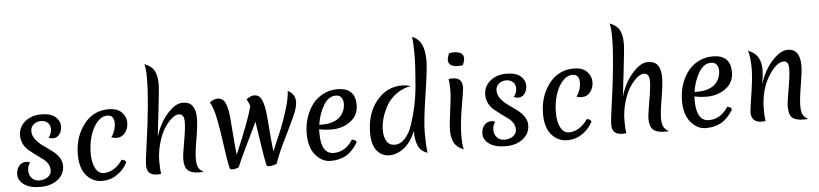

<svg xmlns="http://www.w3.org/2000/svg" viewBox="-51 -1270 6840 1604"><g transform="rotate(-5 3368.5 -468.5)"><path d="M352 -273Q436 -211 436 -140Q436 -69 379 -24.5Q322 20 233.5 20Q145 20 96.5 -15Q48 -50 48 -97.5Q48 -145 72 -172Q96 -199 130 -199Q148 -199 164 -191Q142 -163 142 -125Q142 -87 165.5 -61Q189 -35 230.5 -35Q272 -35 301 -56.5Q330 -78 330 -111Q330 -144 313 -169Q296 -194 270.5 -212Q245 -230 215 -252Q185 -274 159.5 -295.5Q134 -317 117 -349.5Q100 -382 100 -421Q100 -492 154 -537.5Q208 -583 290 -583Q372 -583 410 -549Q448 -515 448 -472.5Q448 -430 427 -402.5Q406 -375 373 -375Q357 -375 336 -384Q362 -416 362 -453Q362 -490 339.5 -509Q317 -528 283.5 -528Q250 -528 223.5 -507Q197 -486 197 -449.5Q197 -413 221.5 -381Q246 -349 281 -324Q316 -299 352 -273Z M927 -147Q964 -142 964 -120Q937 -70 896.5 -38Q856 -6 821 4.5Q786 15 750 15Q673 15 620 -45.5Q567 -106 567 -221Q567 -367 646 -472Q725 -577 856 -577Q928 -577 965 -539.5Q1002 -502 1002 -452.5Q1002 -403 974.5 -368Q947 -333 904 -333Q877 -333 858 -342Q874 -360 885.5 -392.5Q897 -425 897 -456Q897 -525 840 -525Q792 -525 753 -478.5Q714 -432 694.5 -364.5Q675 -297 675 -220Q675 -143 701 -96Q727 -49 770.5 -49Q814 -49 856 -75Q898 -101 927 -147Z M1603 14Q1590 15 1566 15Q1502 15 1471.5 -11.5Q1441 -38 1441 -102Q1441 -139 1461 -251.5Q1481 -364 1481 -417Q1481 -483 1435 -483Q1408 -483 1375 -454.5Q1342 -426 1311.5 -377.5Q1281 -329 1260.5 -254.5Q1240 -180 1240 -107.5Q1240 -35 1246 0Q1222 2 1219 2Q1172 2 1149.5 -18Q1127 -38 1127 -80.5Q1127 -123 1145 -244Q1198 -616 1198 -809Q1198 -896 1186 -926Q1244 -905 1267.5 -864Q1291 -823 1291 -751Q1291 -701 1271.5 -541Q1252 -381 1245 -309Q1278 -422 1346.5 -499.5Q1415 -577 1475 -577Q1535 -577 1560 -540.5Q1585 -504 1585 -441.5Q1585 -379 1565.5 -266Q1546 -153 1546 -101.5Q1546 -50 1559 -26.5Q1572 -3 1603 14Z M2128 -1Q2114 -63 2095 -195Q2076 -327 2069 -367Q2049 -322 1984.5 -190Q1920 -58 1897 0Q1892 4 1875.5 9Q1859 14 1841 14Q1823 14 1820 -1Q1805 -65 1788 -192.5Q1771 -320 1752 -415.5Q1733 -511 1704 -560Q1742 -586 1767.5 -586Q1793 -586 1809.5 -574.5Q1826 -563 1836.5 -538.5Q1847 -514 1853 -484.5Q1859 -455 1863 -409.5Q1867 -364 1870 -322Q1879 -188 1889 -105Q2004 -372 2038 -500Q2027 -532 2012 -560Q2050 -586 2075 -586Q2100 -586 2116 -574.5Q2132 -563 2142 -538.5Q2152 -514 2158.5 -484.5Q2165 -455 2169.5 -409.5Q2174 -364 2177 -322Q2185 -205 2197 -105Q2247 -222 2273 -284.5Q2299 -347 2329 -444Q2359 -541 2360 -599Q2422 -569 2422 -502Q2422 -457 2386.5 -379Q2351 -301 2297 -192.5Q2243 -84 2215 0Q2211 3 2189.5 8.5Q2168 14 2149.5 14Q2131 14 2128 -1Z M2755 -525Q2695 -525 2653.5 -456Q2612 -387 2598 -294H2626Q2679 -294 2718 -309Q2757 -324 2778 -348Q2818 -394 2818 -452Q2818 -485 2802.5 -505Q2787 -525 2755 -525ZM2487 -229Q2487 -361 2558 -465Q2593 -515 2649.5 -546Q2706 -577 2774 -577Q2924 -577 2924 -432Q2924 -345 2856.5 -295.5Q2789 -246 2700 -246Q2641 -246 2594 -257Q2593 -247 2593 -226Q2593 -49 2698 -49Q2797 -49 2859 -147Q2896 -142 2896 -120Q2850 -45 2795 -15Q2740 15 2667.5 15Q2595 15 2541 -49Q2487 -113 2487 -229Z M3427 -546Q3442 -713 3442 -811Q3442 -909 3434 -957Q3537 -924 3537 -750Q3537 -679 3503.5 -464Q3470 -249 3470 -150Q3470 -51 3479 18Q3422 -1 3401 -50Q3380 -99 3380 -175Q3349 -89 3288 -39Q3227 11 3161.5 11Q3096 11 3055.5 -39.5Q3015 -90 3015 -188Q3015 -351 3100.5 -456Q3186 -561 3313 -561Q3349 -561 3390 -550Q3322 -539 3268 -500.5Q3214 -462 3184 -410Q3123 -304 3123 -202Q3123 -145 3145 -109Q3167 -73 3213.5 -73Q3260 -73 3298.5 -114.5Q3337 -156 3360.5 -226.5Q3384 -297 3401.5 -376.5Q3419 -456 3427 -546Z M3708 -581Q3726 -583 3737 -583Q3782 -583 3802 -563Q3822 -543 3822 -497Q3822 -482 3797.5 -339.5Q3773 -197 3772.5 -104.5Q3772 -12 3784 15Q3727 -5 3704.5 -46.5Q3682 -88 3682 -147Q3682 -206 3698 -316Q3714 -426 3714 -487Q3714 -548 3708 -581ZM3799 -682Q3715 -682 3715 -739Q3715 -759 3730 -795Q3752 -799 3768 -799Q3852 -799 3852 -742Q3852 -722 3837 -686Q3815 -682 3799 -682Z M4253 -273Q4337 -211 4337 -140Q4337 -69 4280 -24.5Q4223 20 4134.5 20Q4046 20 3997.5 -15Q3949 -50 3949 -97.5Q3949 -145 3973 -172Q3997 -199 4031 -199Q4049 -199 4065 -191Q4043 -163 4043 -125Q4043 -87 4066.5 -61Q4090 -35 4131.5 -35Q4173 -35 4202 -56.5Q4231 -78 4231 -111Q4231 -144 4214 -169Q4197 -194 4171.5 -212Q4146 -230 4116 -252Q4086 -274 4060.5 -295.5Q4035 -317 4018 -349.5Q4001 -382 4001 -421Q4001 -492 4055 -537.5Q4109 -583 4191 -583Q4273 -583 4311 -549Q4349 -515 4349 -472.5Q4349 -430 4328 -402.5Q4307 -375 4274 -375Q4258 -375 4237 -384Q4263 -416 4263 -453Q4263 -490 4240.5 -509Q4218 -528 4184.5 -528Q4151 -528 4124.5 -507Q4098 -486 4098 -449.5Q4098 -413 4122.5 -381Q4147 -349 4182 -324Q4217 -299 4253 -273Z M4828 -147Q4865 -142 4865 -120Q4838 -70 4797.5 -38Q4757 -6 4722 4.5Q4687 15 4651 15Q4574 15 4521 -45.5Q4468 -106 4468 -221Q4468 -367 4547 -472Q4626 -577 4757 -577Q4829 -577 4866 -539.5Q4903 -502 4903 -452.5Q4903 -403 4875.5 -368Q4848 -333 4805 -333Q4778 -333 4759 -342Q4775 -360 4786.5 -392.5Q4798 -425 4798 -456Q4798 -525 4741 -525Q4693 -525 4654 -478.5Q4615 -432 4595.5 -364.5Q4576 -297 4576 -220Q4576 -143 4602 -96Q4628 -49 4671.5 -49Q4715 -49 4757 -75Q4799 -101 4828 -147Z M5504 14Q5491 15 5467 15Q5403 15 5372.5 -11.5Q5342 -38 5342 -102Q5342 -139 5362 -251.5Q5382 -364 5382 -417Q5382 -483 5336 -483Q5309 -483 5276 -454.5Q5243 -426 5212.5 -377.5Q5182 -329 5161.5 -254.5Q5141 -180 5141 -107.5Q5141 -35 5147 0Q5123 2 5120 2Q5073 2 5050.5 -18Q5028 -38 5028 -80.5Q5028 -123 5046 -244Q5099 -616 5099 -809Q5099 -896 5087 -926Q5145 -905 5168.5 -864Q5192 -823 5192 -751Q5192 -701 5172.5 -541Q5153 -381 5146 -309Q5179 -422 5247.5 -499.5Q5316 -577 5376 -577Q5436 -577 5461 -540.5Q5486 -504 5486 -441.5Q5486 -379 5466.5 -266Q5447 -153 5447 -101.5Q5447 -50 5460 -26.5Q5473 -3 5504 14Z M5902 -525Q5842 -525 5800.5 -456Q5759 -387 5745 -294H5773Q5826 -294 5865 -309Q5904 -324 5925 -348Q5965 -394 5965 -452Q5965 -485 5949.5 -505Q5934 -525 5902 -525ZM5634 -229Q5634 -361 5705 -465Q5740 -515 5796.5 -546Q5853 -577 5921 -577Q6071 -577 6071 -432Q6071 -345 6003.5 -295.5Q5936 -246 5847 -246Q5788 -246 5741 -257Q5740 -247 5740 -226Q5740 -49 5845 -49Q5944 -49 6006 -147Q6043 -142 6043 -120Q5997 -45 5942 -15Q5887 15 5814.5 15Q5742 15 5688 -49Q5634 -113 5634 -229Z M6654 -435Q6654 -389 6634.5 -272.5Q6615 -156 6615 -103Q6615 -50 6628 -26.5Q6641 -3 6672 14Q6659 15 6635 15Q6567 15 6538.5 -10.5Q6510 -36 6510 -102Q6510 -139 6530 -251.5Q6550 -364 6550 -417Q6550 -483 6510 -483Q6446 -483 6377.5 -370Q6309 -257 6309 -98Q6309 -35 6315 0Q6289 2 6284 2Q6196 2 6196 -84Q6196 -104 6217 -238Q6238 -372 6238 -451.5Q6238 -531 6221 -598Q6280 -575 6303.5 -532.5Q6327 -490 6327 -435.5Q6327 -381 6315 -309Q6348 -422 6418.5 -499.5Q6489 -577 6550 -577Q6654 -577 6654 -435Z"/></g></svg>

Font: Merienda
Style: Regular
Weight: 400
Designer: Eduardo Rodriguez Tunni
Foundry: Eduardo Rodriguez Tunni
Version: Version 1.001